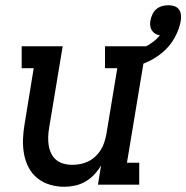

<svg xmlns="http://www.w3.org/2000/svg" viewBox="-20 -707 713 735"><path d="M226 8Q198 8 171 0Q144 -8 123 -25Q102 -42 89.5 -66Q77 -90 72 -117.5Q67 -145 68 -173.5Q69 -202 74 -231L109 -446H63V-530H220L168 -217Q165 -200 164.5 -183Q164 -166 166.5 -150Q169 -134 176 -119.5Q183 -105 195 -95Q207 -85 223 -80.5Q239 -76 256 -76Q272 -76 287.5 -79Q303 -82 317.5 -89Q332 -96 344.5 -107.5Q357 -119 365.5 -132.5Q374 -146 379 -161.5Q384 -177 387 -192L429 -446H382V-530H540L466 -84H513V0H355L367 -74Q356 -55 341 -39Q326 -23 307 -12Q288 -1 267 3.5Q246 8 226 8ZM477 -446 461 -503Q479 -507 497 -512.5Q515 -518 532 -526Q549 -534 564.5 -545.5Q580 -557 592 -572Q582 -573 574 -578Q566 -583 561 -591Q556 -599 555 -609Q554 -619 556 -629Q558 -640 563.5 -652Q569 -664 578.5 -672Q588 -680 600 -683.5Q612 -687 624 -687Q636 -687 647 -683.5Q658 -680 664.5 -671.5Q671 -663 672.5 -651Q674 -639 672 -627Q666 -594 648.5 -562.5Q631 -531 603.5 -507.5Q576 -484 543.5 -469.5Q511 -455 477 -446Z"/></svg>

Font: Iosevka Slab MdExObl
Style: Regular
Weight: 500
Width: 7
Italic angle: -9°
Monospace: yes
Designer: Belleve Invis
Foundry: Belleve Invis
Version: Version 11.1.1; ttfautohint (v1.8.3)